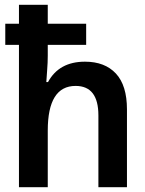

<svg xmlns="http://www.w3.org/2000/svg" viewBox="-20 -780 603 800"><path d="M59 0V-593H2V-681H59V-760H179V-681H339V-593H179V-548Q179 -519 176.5 -488.5Q174 -458 173 -438H180Q226 -523 334 -523Q417 -523 463 -473.5Q509 -424 509 -324V0H390V-299Q390 -422 295 -422Q179 -422 179 -236V0Z"/></svg>

Font: Noto Sans Mono SemiCondensed SemiBold
Style: Regular
Weight: 600
Width: 4
Designer: Monotype Design Team
Foundry: Monotype Imaging Inc.
Version: Version 2.014; ttfautohint (v1.8.4.7-5d5b)